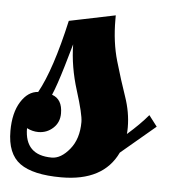

<svg xmlns="http://www.w3.org/2000/svg" viewBox="-52 -561 542 601"><g transform="rotate(5 218.5 -260.0)"><path d="M143 -490 288 -520V-506Q288 -436 305 -377.5Q322 -319 339 -270Q356 -221 356 -174Q356 -160 355 -153Q395 -188 420 -218L446 -184Q434 -174 338 -93Q294 0 162 0Q73 0 32 -29.5Q-9 -59 -9 -131Q-9 -188 13 -223Q35 -258 67 -260Q108 -334 143 -490ZM144 -199Q144 -171 124.5 -153Q105 -135 78 -135Q60 -135 42 -144Q42 -59 127 -59Q156 -59 183 -92Q210 -125 210 -178Q210 -202 187 -275Q164 -348 163 -418Q162 -413 143 -349Q124 -285 111 -255Q144 -244 144 -199Z"/></g></svg>

Font: Lobster 1.3
Style: Regular
Weight: 400
Designer: Pablo Impallari
Foundry: Pablo Impallari. www.impallari.com
Version: Version 1.003 2010